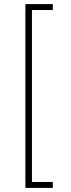

<svg xmlns="http://www.w3.org/2000/svg" viewBox="-20 -780 345 938"><path d="M104 138V-760H238V-731H136V109H238V138Z"/></svg>

Font: IBM Plex Sans KR ExtraLight
Style: Regular
Weight: 200
Designer: Mike Abbink; Paul van der Laan; Pieter van Rosmalen; Wujin Sim; Chorong Kim; Dohee Lee;
Foundry: Sandoll Inc.
Version: Version 1.001